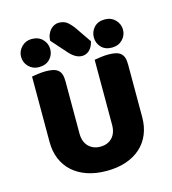

<svg xmlns="http://www.w3.org/2000/svg" viewBox="-126 -962 969 1081"><g transform="rotate(-15 359.0 -422.0)"><path d="M244 -774Q244 -794 250.5 -810Q257 -826 267 -837Q277 -848 290 -854Q303 -860 315 -860Q347 -860 366.5 -843.5Q386 -827 404 -801L465 -712Q456 -677 437.5 -661Q419 -645 396 -645Q377 -645 358.5 -655.5Q340 -666 324 -684ZM62 -729Q62 -762 86 -786.5Q110 -811 145 -811Q185 -811 208.5 -786.5Q232 -762 232 -729Q232 -695 208.5 -671Q185 -647 145 -647Q110 -647 86 -671Q62 -695 62 -729ZM486 -729Q486 -762 508.5 -786.5Q531 -811 571 -811Q608 -811 632 -786.5Q656 -762 656 -729Q656 -695 632 -671Q608 -647 571 -647Q531 -647 508.5 -671Q486 -695 486 -729ZM633 -224Q633 -170 614.5 -125.5Q596 -81 561 -49.5Q526 -18 476 -1Q426 16 363 16Q300 16 250 -1Q200 -18 165 -49.5Q130 -81 111.5 -125.5Q93 -170 93 -224V-606Q104 -608 128 -611.5Q152 -615 174 -615Q197 -615 214.5 -611.5Q232 -608 244 -599Q256 -590 262 -574Q268 -558 268 -532V-227Q268 -179 294.5 -152Q321 -125 363 -125Q406 -125 432 -152Q458 -179 458 -227V-606Q469 -608 493 -611.5Q517 -615 539 -615Q562 -615 579.5 -611.5Q597 -608 609 -599Q621 -590 627 -574Q633 -558 633 -532Z"/></g></svg>

Font: Baloo Bhaina
Style: Regular
Weight: 400
Designer: Manish Minz, Shuchita Grover and Ek Type
Foundry: Ek Type
Version: Version 1.443;PS 1.000;hotconv 16.6.51;makeotf.lib2.5.65220;